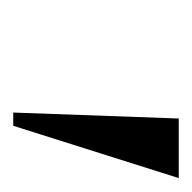

<svg xmlns="http://www.w3.org/2000/svg" viewBox="-20 -760 290 290"><g transform="rotate(90 125.0 -615.0)"><path d="M150 -490 159 -740H249L170 -490Z"/></g></svg>

Font: Spectral
Style: Italic
Weight: 400
Italic angle: -10°
Designer: Jean-Baptiste Levee
Foundry: Production Type
Version: Version 2.001